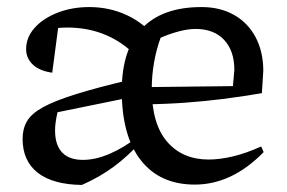

<svg xmlns="http://www.w3.org/2000/svg" viewBox="-20 -514 812 544"><path d="M532 9Q433 9 379 -60Q325 -129 325 -257Q325 -374 382.5 -434Q440 -494 551 -494Q604 -494 643.5 -471.5Q683 -449 704.5 -408Q726 -367 726 -313L722 -250Q663 -240 611 -233.5Q559 -227 504 -223Q449 -219 378 -218L379 -267L640 -270L644 -316Q644 -370 615 -401Q586 -432 534 -432Q513 -432 486.5 -425Q460 -418 435 -407Q423 -374 416.5 -337Q410 -300 410 -263Q410 -163 453.5 -112.5Q497 -62 571 -62Q603 -62 640.5 -71Q678 -80 720 -99L727 -83Q637 9 532 9ZM212 10Q130 9 87 -24.5Q44 -58 44 -121Q44 -149 56.5 -170.5Q69 -192 101.5 -210Q134 -228 194.5 -247Q255 -266 349 -288V-238L143 -196Q140 -183 138 -170Q136 -157 136 -145Q136 -103 156 -82Q176 -61 215 -61Q251 -61 291.5 -78.5Q332 -96 376 -130L379 -112Q342 -71 302 -41.5Q262 -12 212 10ZM355 -366Q279 -436 170 -436Q135 -436 97 -426L147 -452L128 -308Q92 -313 73 -331Q54 -349 54 -375Q54 -408 78 -435Q102 -462 143 -478Q184 -494 233 -494Q290 -494 339.5 -471Q389 -448 425 -403Z"/></svg>

Font: Piazzolla 24pt Medium
Style: Regular
Weight: 500
Designer: Juan Pablo del Peral
Foundry: Huerta Tipografica
Version: Version 2.005